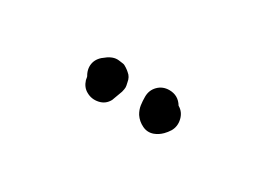

<svg xmlns="http://www.w3.org/2000/svg" viewBox="-16 -866 582 419"><g transform="rotate(30 275.0 -656.5)"><path d="M238.3 -695.3Q247.1 -688.5 249 -675.8Q251 -668 251 -664.1Q251 -660.2 249 -652.3L239.3 -626Q231.4 -611.3 215.3 -607.9Q199.2 -604.5 185.5 -612.3Q172.9 -619.1 168 -634.8Q167 -643.6 165 -645.5Q157.2 -660.2 161.1 -674.8Q165 -688.5 179.7 -698.2Q185.5 -703.1 193.4 -706.1Q201.2 -709 209 -708Q216.8 -707 220.2 -706.5Q223.6 -706.1 229.5 -702.1Q235.4 -698.2 238.3 -695.3ZM371.1 -687.5Q384.8 -679.7 388.7 -663.6Q392.6 -647.5 384.8 -633.8Q379.9 -626 374 -620.1Q365.2 -611.3 354.5 -607.4Q340.8 -602.5 327.6 -608.9Q314.5 -615.2 306.6 -627Q300.8 -636.7 299.3 -647Q297.9 -657.2 297.9 -668Q297.9 -684.6 309.1 -695.8Q320.3 -707 336.9 -707Q359.4 -707 371.1 -687.5Z"/></g></svg>

Font: Schoolbell
Style: Regular
Weight: 400
Designer: Font Diner, Inc
Foundry: Font Diner, Inc
Version: Version 1.001